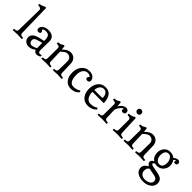

<svg xmlns="http://www.w3.org/2000/svg" viewBox="202 -2093 3712 3712"><g transform="rotate(45 2058.0 -237.0)"><path d="M146 -6 19 0Q16 -3 16 -18Q16 -33 22 -36Q63 -36 81 -47.5Q99 -59 99 -87L109 -637Q109 -688 26 -688Q23 -691 23 -704.5Q23 -718 29 -724Q81 -728 136 -760Q144 -764 155 -764Q166 -764 172 -760L187 -87Q188 -59 205 -47.5Q222 -36 263 -36Q268 -33 268 -17.5Q268 -2 266 0Z M527 -266 596 -280V-305Q596 -375 572.5 -406.5Q549 -438 494 -438Q418 -438 418 -407Q418 -401 430 -387.5Q442 -374 442 -358.5Q442 -343 428.5 -333.5Q415 -324 393 -324Q371 -324 357.5 -337Q344 -350 344 -373Q344 -424 393.5 -457Q443 -490 501 -490Q595 -490 635 -450.5Q675 -411 675 -345Q675 -343 671 -108Q670 -44 714 -44Q732 -44 755 -54Q762 -42 762 -31.5Q762 -21 760 -19Q750 -9 725 0.5Q700 10 672 10Q629 10 600 -44Q537 10 457 10Q402 10 364 -25.5Q326 -61 326 -116Q326 -171 372.5 -207.5Q419 -244 527 -266ZM599 -86 597 -228 545 -215Q468 -196 442.5 -176.5Q417 -157 417 -123.5Q417 -90 435 -69Q453 -48 479 -48Q505 -48 539.5 -59.5Q574 -71 599 -86Z M954 -403Q1041 -490 1113.5 -490Q1186 -490 1227.5 -447Q1269 -404 1271 -334L1278 -87Q1279 -59 1296 -47.5Q1313 -36 1353 -36Q1358 -31 1358 -16.5Q1358 -2 1356 0L1237 -6L1115 0Q1112 -3 1112 -16.5Q1112 -30 1118 -36Q1156 -36 1172.5 -47.5Q1189 -59 1190 -87L1194 -316Q1195 -366 1167 -397Q1139 -428 1089 -428Q1053 -428 1014 -398Q1001 -388 982.5 -371Q964 -354 960 -351L968 -87Q969 -59 985 -47.5Q1001 -36 1039 -36Q1044 -31 1044 -16.5Q1044 -2 1042 0L927 -6L800 0Q797 -3 797 -16.5Q797 -30 803 -36Q843 -36 861.5 -47.5Q880 -59 880 -87L883 -367Q883 -395 864.5 -406.5Q846 -418 805 -418Q802 -421 802 -434.5Q802 -448 808 -454Q812 -454 827 -456Q842 -458 846 -458.5Q850 -459 861.5 -461.5Q873 -464 879 -468Q899 -479 906.5 -486.5Q914 -494 927 -494Q940 -494 946 -490Z M1780 -59Q1716 10 1615.5 10Q1515 10 1463.5 -59Q1412 -128 1412 -237Q1412 -346 1471 -418Q1530 -490 1633 -490Q1698 -490 1739 -457Q1780 -424 1780 -375Q1780 -352 1767 -339Q1754 -326 1731.5 -326Q1709 -326 1695.5 -335.5Q1682 -345 1682 -360.5Q1682 -376 1694 -389.5Q1706 -403 1706 -409Q1706 -422 1681 -432Q1656 -442 1632 -442Q1573 -442 1536 -394Q1499 -346 1499 -262Q1499 -53 1627 -53Q1664 -53 1704 -65.5Q1744 -78 1769 -98Q1773 -95 1779 -84Q1785 -73 1785 -68.5Q1785 -64 1780 -59Z M2251 -59Q2182 10 2078.5 10Q1975 10 1919 -60.5Q1863 -131 1863 -239.5Q1863 -348 1918.5 -419Q1974 -490 2071.5 -490Q2169 -490 2215.5 -421.5Q2262 -353 2262 -245H1951Q1951 -164 1986.5 -108.5Q2022 -53 2088 -53Q2178 -53 2240 -98Q2244 -95 2250 -84Q2256 -73 2256 -68.5Q2256 -64 2251 -59ZM1952 -297 2093 -296Q2169 -296 2174 -302Q2175 -307 2175 -319Q2175 -366 2148 -404Q2121 -442 2070.5 -442Q2020 -442 1988.5 -402.5Q1957 -363 1952 -297Z M2464 -6 2337 0Q2334 -3 2334 -16.5Q2334 -30 2340 -36Q2380 -36 2398.5 -47.5Q2417 -59 2417 -87L2420 -367Q2420 -395 2401.5 -406.5Q2383 -418 2342 -418Q2339 -421 2339 -434.5Q2339 -448 2345 -454Q2349 -454 2364 -456Q2379 -458 2383 -458.5Q2387 -459 2398.5 -461.5Q2410 -464 2416 -468Q2436 -479 2443.5 -486.5Q2451 -494 2464 -494Q2477 -494 2483 -490L2493 -386Q2511 -426 2551.5 -458Q2592 -490 2638 -490Q2665 -490 2683.5 -472.5Q2702 -455 2702 -430.5Q2702 -406 2688 -391.5Q2674 -377 2652 -377Q2604 -377 2604 -411Q2604 -420 2609 -427Q2614 -434 2614 -437Q2614 -440 2607 -440Q2582 -440 2539.5 -384Q2497 -328 2498 -282L2505 -87Q2506 -59 2523.5 -47.5Q2541 -36 2581 -36Q2586 -31 2586 -16.5Q2586 -2 2584 0Z M2923 -612.5Q2923 -587 2907 -572.5Q2891 -558 2865.5 -558Q2840 -558 2825 -574Q2810 -590 2810 -614.5Q2810 -639 2825 -655.5Q2840 -672 2864 -672Q2888 -672 2905.5 -655Q2923 -638 2923 -612.5ZM2878 -6 2751 0Q2748 -3 2748 -16.5Q2748 -30 2754 -36Q2794 -36 2812.5 -47.5Q2831 -59 2831 -87L2832 -358Q2832 -409 2749 -409Q2746 -412 2746 -425.5Q2746 -439 2752 -445Q2783 -445 2811 -452.5Q2839 -460 2848.5 -465.5Q2858 -471 2864.5 -477.5Q2871 -484 2884 -484Q2897 -484 2903 -480L2919 -87Q2920 -59 2937.5 -47.5Q2955 -36 2995 -36Q3000 -31 3000 -16.5Q3000 -2 2998 0Z M3202 -403Q3289 -490 3361.5 -490Q3434 -490 3475.5 -447Q3517 -404 3519 -334L3526 -87Q3527 -59 3544 -47.5Q3561 -36 3601 -36Q3606 -31 3606 -16.5Q3606 -2 3604 0L3485 -6L3363 0Q3360 -3 3360 -16.5Q3360 -30 3366 -36Q3404 -36 3420.5 -47.5Q3437 -59 3438 -87L3442 -316Q3443 -366 3415 -397Q3387 -428 3337 -428Q3301 -428 3262 -398Q3249 -388 3230.5 -371Q3212 -354 3208 -351L3216 -87Q3217 -59 3233 -47.5Q3249 -36 3287 -36Q3292 -31 3292 -16.5Q3292 -2 3290 0L3175 -6L3048 0Q3045 -3 3045 -16.5Q3045 -30 3051 -36Q3091 -36 3109.5 -47.5Q3128 -59 3128 -87L3131 -367Q3131 -395 3112.5 -406.5Q3094 -418 3053 -418Q3050 -421 3050 -434.5Q3050 -448 3056 -454Q3060 -454 3075 -456Q3090 -458 3094 -458.5Q3098 -459 3109.5 -461.5Q3121 -464 3127 -468Q3147 -479 3154.5 -486.5Q3162 -494 3175 -494Q3188 -494 3194 -490Z M4055 -490Q4078 -490 4093.5 -475Q4109 -460 4109 -439Q4109 -418 4097 -405Q4085 -392 4066 -392Q4027 -392 4027 -421Q4027 -429 4031 -435.5Q4035 -442 4035 -445Q4035 -448 4029 -448Q4014 -448 3988 -420Q4026 -369 4026 -296.5Q4026 -224 3976 -169Q3926 -114 3844 -114Q3814 -114 3792 -121Q3755 -107 3755 -89Q3755 -66 3793 -56Q3827 -46 3865 -41Q4001 -23 4049 11Q4097 45 4097 119.5Q4097 194 4030 242Q3963 290 3872 290Q3781 290 3714 250.5Q3647 211 3647 127Q3647 85 3670.5 57Q3694 29 3743 2Q3689 -27 3689 -76Q3689 -115 3748 -140Q3709 -165 3688 -208Q3667 -251 3667 -302Q3667 -381 3715 -435.5Q3763 -490 3839 -490Q3915 -490 3963 -447Q4006 -490 4055 -490ZM4019 138Q4019 79 3968 62Q3940 52 3878.5 42Q3817 32 3791 23Q3735 45 3735 124Q3735 177 3771.5 207.5Q3808 238 3865.5 238Q3923 238 3971 211.5Q4019 185 4019 138ZM3746 -312Q3746 -256 3775.5 -212Q3805 -168 3853.5 -168Q3902 -168 3924.5 -203Q3947 -238 3947 -294Q3947 -350 3917.5 -396Q3888 -442 3839.5 -442Q3791 -442 3768.5 -405Q3746 -368 3746 -312Z"/></g></svg>

Font: Esteban
Style: Regular
Weight: 400
Designer: Angelica Diaz Rivera
Foundry: Angelica Diaz Rivera
Version: Version 1.002